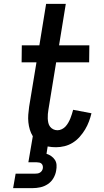

<svg xmlns="http://www.w3.org/2000/svg" viewBox="-20 -755 540 995"><path d="M48 220 61 145H161Q168 145 174.5 144Q181 143 187 139.5Q193 136 197 130Q201 124 202 117Q203 111 201.5 104.5Q200 98 195.5 93.5Q191 89 184 87.5Q177 86 170 86H127L150 -49Q140 -65 134.5 -83.5Q129 -102 127 -121.5Q125 -141 126.5 -161Q128 -181 131 -202L169 -432H92L93 -520H184L219 -735H321L286 -520H443L442 -432H271L231 -187Q229 -176 228 -164Q227 -152 227.5 -140.5Q228 -129 230.5 -118Q233 -107 239.5 -98.5Q246 -90 256 -85Q266 -80 278 -80Q289 -80 300.5 -85.5Q312 -91 320 -100Q328 -109 334 -119.5Q340 -130 344.5 -141Q349 -152 352.5 -163.5Q356 -175 359 -186L454 -168Q449 -147 441 -125.5Q433 -104 421 -84Q409 -64 393 -46Q377 -28 357 -15.5Q337 -3 314.5 2.5Q292 8 270 8Q259 8 248.5 7Q238 6 227 4L221 42Q234 46 245.5 54Q257 62 264.5 73.5Q272 85 273 99.5Q274 114 271 129Q268 149 257 168Q246 187 228 199Q210 211 189.5 215.5Q169 220 148 220Z"/></svg>

Font: Iosevka Term Curly Semibold
Style: Italic
Weight: 600
Italic angle: -9°
Designer: Belleve Invis
Foundry: Belleve Invis
Version: Version 32.3.0